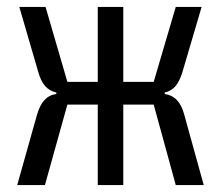

<svg xmlns="http://www.w3.org/2000/svg" viewBox="-20 -536 640 556"><path d="M263.1 0H337V-233H425.1L489 0H570L513.8 -203.1C503.9 -241.1 485.1 -259.9 457 -263.8V-268.1C483 -274.1 497.2 -291.9 508.2 -327.1L563.9 -516H489L425.1 -299H337V-516H263.1V-299H175.1L111.9 -516H35.9L90.9 -327.1C100.9 -291.9 116.8 -274.1 143.1 -268.1V-263.8C115.1 -259.9 98 -241.1 87 -203.1L29.8 0H110.1L175.1 -233H263.1Z"/></svg>

Font: Margiela Mono
Style: Regular
Weight: 400
Designer: Mike Abbink, Paul van der Laan, Pieter van Rosmalen
Foundry: Bold Monday
Version: Version 2.003 2021